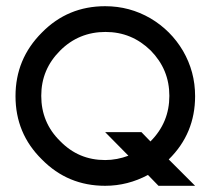

<svg xmlns="http://www.w3.org/2000/svg" viewBox="-20 -599 679 619"><path d="M319 0C368 0 414 -12 457 -35L491 0H609L524 -85C581 -141 609 -209 609 -289C609 -342 596 -390 570 -435C544 -479 509 -514 465 -540C420 -566 372 -579 319 -579C239 -579 171 -551 115 -494C58 -437 30 -369 30 -289C30 -209 58 -141 115 -85C171 -28 239 0 319 0ZM319 -83C262 -83 214 -103 174 -144C133 -184 113 -233 113 -290C113 -347 133 -395 174 -436C214 -476 263 -496 320 -496C377 -496 425 -476 466 -436C506 -395 526 -347 526 -290C526 -233 506 -184 465 -143L436 -173H319L394 -97C370 -88 345 -83 319 -83Z"/></svg>

Font: Kunika
Style: Regular
Weight: 400
Designer: Leo Kuroshita
Foundry: kurogedelic
Version: Version 1.000;PS 001.000;hotconv 1.0.88;makeotf.lib2.5.64775